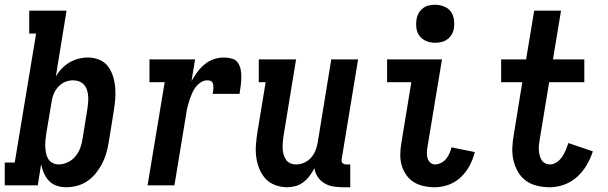

<svg xmlns="http://www.w3.org/2000/svg" viewBox="-39 -780 2559 808"><path d="M240 8Q219 8 199.5 1.5Q180 -5 167 -19Q154 -33 146 -51Q138 -69 134 -89L120 0H-19V-96H23L113 -639H84V-735H241L196 -458Q206 -476 221 -491.5Q236 -507 254 -517.5Q272 -528 291.5 -533Q311 -538 331 -538Q356 -538 379 -528.5Q402 -519 416 -500Q430 -481 437 -457.5Q444 -434 446 -409Q448 -384 445.5 -358.5Q443 -333 439 -308L418 -178Q414 -155 407.5 -133Q401 -111 390 -90Q379 -69 363.5 -50Q348 -31 328 -17.5Q308 -4 285 2Q262 8 240 8ZM208 -88Q227 -88 246 -97Q265 -106 278 -121.5Q291 -137 298 -155.5Q305 -174 308 -193L329 -323Q331 -337 332 -350.5Q333 -364 332 -376.5Q331 -389 327 -401.5Q323 -414 314.5 -423.5Q306 -433 294 -437.5Q282 -442 269 -442Q251 -442 234.5 -435Q218 -428 205.5 -414Q193 -400 186.5 -383.5Q180 -367 178 -350L156 -220Q154 -206 152.5 -192Q151 -178 151.5 -164Q152 -150 154.5 -136.5Q157 -123 163.5 -112Q170 -101 182 -94.5Q194 -88 208 -88Z M582 0 654 -434H590V-530H782L767 -439Q778 -459 791.5 -477Q805 -495 822.5 -509.5Q840 -524 861 -531Q882 -538 903 -538Q920 -538 936.5 -533.5Q953 -529 962 -516Q971 -503 974 -486.5Q977 -470 976.5 -453Q976 -436 974 -419Q972 -402 969 -385H856Q857 -391 858 -397Q859 -403 859 -409.5Q859 -416 858.5 -422Q858 -428 855 -433Q852 -438 846 -440Q840 -442 834 -442Q819 -442 806 -433.5Q793 -425 784 -413Q775 -401 769 -387Q763 -373 758.5 -359.5Q754 -346 750.5 -332Q747 -318 745 -303L695 0Z M1170 8Q1144 8 1119.5 -1Q1095 -10 1078.5 -28Q1062 -46 1052.5 -69.5Q1043 -93 1039.5 -118Q1036 -143 1038 -169.5Q1040 -196 1044 -222L1079 -434H1050V-530H1207L1154 -207Q1152 -194 1151 -180.5Q1150 -167 1150.5 -154.5Q1151 -142 1154.5 -130Q1158 -118 1164.5 -108Q1171 -98 1182.5 -93Q1194 -88 1207 -88Q1225 -88 1241.5 -95.5Q1258 -103 1270 -116.5Q1282 -130 1288.5 -146.5Q1295 -163 1298 -180L1355 -530H1468L1399 -111Q1398 -107 1398.5 -102Q1399 -97 1402 -94Q1405 -91 1409.5 -89.5Q1414 -88 1418 -88H1435V8H1402Q1382 8 1362 4.5Q1342 1 1325 -9.5Q1308 -20 1297.5 -36.5Q1287 -53 1284 -72Q1276 -56 1264.5 -40.5Q1253 -25 1238 -13.5Q1223 -2 1205 3Q1187 8 1170 8Z M1792 8Q1768 8 1744.5 3Q1721 -2 1702.5 -13.5Q1684 -25 1671 -43.5Q1658 -62 1651.5 -84Q1645 -106 1645.5 -130Q1646 -154 1650 -178L1692 -434H1590V-530H1821L1760 -162Q1758 -150 1757.5 -138Q1757 -126 1760 -115Q1763 -104 1771.5 -96Q1780 -88 1792 -88Q1804 -88 1817 -94.5Q1830 -101 1838.5 -111.5Q1847 -122 1852.5 -134.5Q1858 -147 1861 -160L1959 -140Q1952 -111 1937.5 -83.5Q1923 -56 1900.5 -34.5Q1878 -13 1849 -2.5Q1820 8 1792 8ZM1792 -600Q1773 -600 1755.5 -607Q1738 -614 1727 -628Q1716 -642 1713.5 -661Q1711 -680 1714 -699Q1716 -713 1723 -725Q1730 -737 1741 -745.5Q1752 -754 1765.5 -757Q1779 -760 1792 -760Q1811 -760 1829 -753Q1847 -746 1857.5 -732Q1868 -718 1871 -699Q1874 -680 1871 -661Q1869 -647 1862 -635Q1855 -623 1843.5 -614.5Q1832 -606 1818.5 -603Q1805 -600 1792 -600Z M2275 8Q2248 8 2222 2Q2196 -4 2175 -19Q2154 -34 2141 -56.5Q2128 -79 2122 -104.5Q2116 -130 2117 -157.5Q2118 -185 2123 -212L2159 -434H2070V-530H2175L2209 -735H2322L2288 -530H2420V-434H2272L2233 -197Q2231 -185 2229.5 -173.5Q2228 -162 2228.5 -150.5Q2229 -139 2231.5 -128.5Q2234 -118 2239 -108.5Q2244 -99 2254 -93.5Q2264 -88 2275 -88Q2290 -88 2304 -97.5Q2318 -107 2327 -120.5Q2336 -134 2342 -148.5Q2348 -163 2353 -178L2456 -143Q2446 -113 2430 -85.5Q2414 -58 2390 -36Q2366 -14 2335.5 -3Q2305 8 2275 8Z"/></svg>

Font: Iosevka Slab
Style: Bold Italic
Weight: 700
Italic angle: -9°
Monospace: yes
Designer: Belleve Invis
Foundry: Belleve Invis
Version: Version 11.1.0; ttfautohint (v1.8.3)